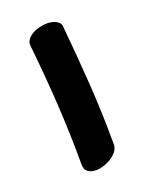

<svg xmlns="http://www.w3.org/2000/svg" viewBox="-90 -418 397 516"><g transform="rotate(-20 108.5 -160.0)"><path d="M44.9 -329.1Q44.9 -337.9 50.3 -345Q55.7 -352.1 64.5 -357.2Q73.2 -362.3 84.7 -365.2Q96.2 -368.2 107.9 -368.2Q112.3 -368.2 118.2 -367.2Q124 -366.2 129.9 -363.8Q135.7 -361.3 139.9 -357.4Q144 -353.5 145 -348.1Q153.3 -261.2 159.2 -175Q165 -88.9 165 -1Q165 9.3 158.4 18.1Q151.9 26.9 141.8 33.4Q131.8 40 119.9 43.9Q107.9 47.9 97.2 47.9Q83.5 47.9 74.2 41.5Q64.9 35.2 64.9 20Q64.9 -68.4 59.6 -154.8Q54.2 -241.2 44.9 -329.1Z"/></g></svg>

Font: Gochi Hand
Style: Regular
Weight: 400
Designer: Juan Pablo del Peral
Foundry: Juan Pablo del Peral
Version: Version 1.001